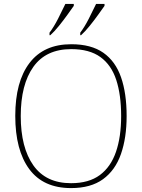

<svg xmlns="http://www.w3.org/2000/svg" viewBox="-20 -951 726 981"><path d="M343 10Q201 10 129.5 -87Q58 -184 58 -359Q58 -534 131 -629.5Q204 -725 344 -725Q446 -725 508 -681.5Q570 -638 598.5 -556Q627 -474 627 -358Q627 -247 598 -164Q569 -81 506.5 -35.5Q444 10 343 10ZM343 -15Q434 -15 490 -56.5Q546 -98 572.5 -175Q599 -252 599 -358Q599 -466 574 -542.5Q549 -619 493 -659.5Q437 -700 344 -700Q215 -700 150.5 -609.5Q86 -519 86 -358Q86 -197 150.5 -106Q215 -15 343 -15ZM390 -784Q412 -813 433.5 -855Q455 -897 471 -931H514V-921Q502 -904 481.5 -875.5Q461 -847 438 -818.5Q415 -790 394 -771H390ZM233 -784Q255 -813 276.5 -855Q298 -897 314 -931H357V-921Q345 -904 324.5 -875.5Q304 -847 281 -818.5Q258 -790 237 -771H233Z"/></svg>

Font: Noto Serif Myanmar Thin
Style: Regular
Weight: 100
Designer: Ben Mitchell and the Monotype Design Team
Foundry: Monotype Imaging Inc.
Version: Version 2.106; ttfautohint (v1.8.4.7-5d5b)